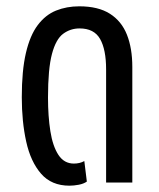

<svg xmlns="http://www.w3.org/2000/svg" viewBox="-20 -578 503 608"><path d="M200 10Q143 10 110 -28Q77 -66 63 -129.5Q49 -193 49 -270Q49 -354 62 -410Q75 -466 99.5 -498.5Q124 -531 157.5 -544.5Q191 -558 231 -558Q291 -558 328 -534.5Q365 -511 382 -468Q399 -425 399 -366V0H316V-358Q316 -421 297 -454.5Q278 -488 232 -488Q203 -488 180 -471Q157 -454 144.5 -407Q132 -360 132 -269Q132 -210 139.5 -162.5Q147 -115 165 -87.5Q183 -60 214 -60Q223 -60 231.5 -62Q240 -64 247 -68L255 -3Q245 4 229.5 7Q214 10 200 10Z"/></svg>

Font: Noto Sans Thai ExtraCondensed
Style: Regular
Weight: 400
Width: 2
Designer: Monotype Design Team
Foundry: Monotype Imaging Inc.
Version: Version 2.002